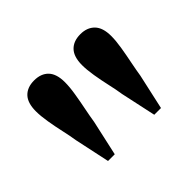

<svg xmlns="http://www.w3.org/2000/svg" viewBox="-88 -955 624 624"><g transform="rotate(-45 223.5 -643.5)"><path d="M117 -820.9Q148.6 -820.9 166.3 -802.5Q183.9 -784 183.9 -745.9Q183.9 -723.5 179.2 -695.1Q174.6 -666.6 168.9 -638.6Q163.2 -610.5 159.7 -587.6L132.7 -465.8H101.8L75.8 -587.6Q72.3 -610.5 65.9 -638.9Q59.5 -667.3 54.8 -695.8Q50.1 -724.2 50.1 -745.9Q50.1 -784 67.7 -802.5Q85.4 -820.9 117 -820.9ZM329.5 -820.9Q360.4 -820.9 378.4 -802.5Q396.5 -784 396.5 -745.9Q396.5 -723.5 391.8 -695.1Q387.1 -666.6 381.4 -638.6Q375.7 -610.5 372.2 -587.6L345.2 -465.8H314.3L288 -587.6Q284.6 -610.5 278.1 -638.9Q271.7 -667.3 267 -695.8Q262.3 -724.2 262.3 -745.9Q262.3 -784 280 -802.5Q297.7 -820.9 329.5 -820.9Z"/></g></svg>

Font: Noto Serif HK
Style: Regular
Weight: 200
Designer: Ryoko NISHIZUKA 西塚涼子 (kana & ideographs); Frank Grießhammer (Latin, Greek & Cyrillic); Wenlong ZHANG 张文龙 (bopomofo); San
Foundry: Adobe
Version: Version 2.001;hotconv 1.1.0;makeotfexe 2.6.0